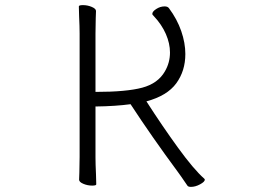

<svg xmlns="http://www.w3.org/2000/svg" viewBox="-20 -720 1040 750"><path d="M289 -657 288 -695Q288 -700 304 -700Q322 -700 338.5 -693Q355 -686 355 -677Q355 -661 354 -649L353 -588V-361Q474 -361 535.5 -377.5Q597 -394 624 -441Q644 -475 644 -515Q644 -550 628 -587Q612 -624 580 -658Q575 -662 575 -666Q575 -675 590.5 -685Q606 -695 623 -695Q635 -695 640 -688Q672 -645 688 -598.5Q704 -552 704 -509Q704 -443 668.5 -394.5Q633 -346 552 -324Q613 -229 675 -143.5Q737 -58 778 -22Q780 -20 780 -18Q780 -10 761.5 0Q743 10 726 10Q715 10 712 5Q682 -39 675 -48Q573 -186 490 -313Q431 -305 353 -304V-106Q353 -80 355 -38L356 0Q356 5 340 5Q322 5 305.5 -2Q289 -9 289 -18Q289 -34 290 -46L291 -107V-589Q291 -615 289 -657Z"/></svg>

Font: JyunsaiKaai Light
Style: Regular
Weight: 300
Designer: Fontworks Inc.
Version: Version 0.030;April 7, 2024;FontCreator 14.0.0.2901 64-bit